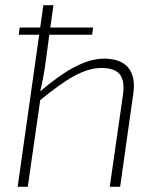

<svg xmlns="http://www.w3.org/2000/svg" viewBox="-20 -720 610 740"><path d="M381 -494C307 -494 227 -446 135 -368C144 -403 152 -450 157 -489L170 -586H335L339 -614H174L186 -700H147L135 -614H56L52 -586H131L48 0H87L135 -334C234 -415 303 -458 371 -458C437 -458 464 -429 454 -355L403 0H443L494 -361C506 -448 465 -494 381 -494Z"/></svg>

Font: Exo 2 Extra Light
Style: Italic
Weight: 250
Italic angle: -8°
Designer: Natanael Gama
Version: Version 1.001;PS 001.001;hotconv 1.0.88;makeotf.lib2.5.64775